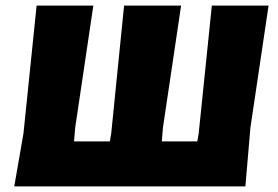

<svg xmlns="http://www.w3.org/2000/svg" viewBox="-20 -667 994 687"><path d="M31 0 64 -190 111 -647H314L249 -210L245 -161H373L378 -190L424 -647H628L563 -210L559 -161H686L691 -190L738 -647H941L876 -210L858 0Z"/></svg>

Font: Alegreya Sans SC Black
Style: Italic
Weight: 900
Italic angle: -7°
Designer: Juan Pablo del Peral
Foundry: Huerta Tipografica
Version: Version 2.007